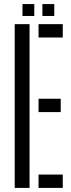

<svg xmlns="http://www.w3.org/2000/svg" viewBox="-20 -918 349 938"><path d="M51.9 0V-800H124.4V0ZM168.3 0V-65.2H286.6V0ZM168.3 -370.4V-435.6H276.6V-370.4ZM168.3 -734.8V-800H286.6V-734.8ZM187.2 -840V-898.1H245.2V-840ZM89.8 -840V-898.1H147.5V-840Z"/></svg>

Font: Big Shoulders Stencil Display SC Thin
Style: Regular
Weight: 100
Designer: Patric King
Foundry: XO Type Co
Version: Version 2.001